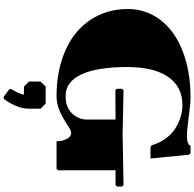

<svg xmlns="http://www.w3.org/2000/svg" viewBox="-26 -744 1072 1060"><g transform="rotate(90 510.0 -214.0)"><path d="M580.1 162.1Q580.1 199.7 563.2 237.1Q546.4 274.4 525.9 300.8L514.2 301.8L472.2 270V258.8Q481 245.6 491.5 223.1Q502 200.7 502 189.9H458L430.2 162.1V98.1L458 69.8H551.8L580.1 98.1ZM509.8 9.8Q402.8 9.8 313.5 -18.6Q224.1 -46.9 161.6 -97.9Q99.1 -148.9 64.5 -221.9Q29.8 -294.9 29.8 -381.8Q29.8 -485.4 90.8 -564.5Q151.9 -643.6 263.2 -686.8Q374.5 -730 520 -730Q550.8 -730 625.5 -720Q700.2 -710 729 -710Q777.3 -710 785.2 -730H825.2L834 -722.2L855 -508.8H792L782.2 -515.1Q770.5 -555.7 748.3 -587.4Q726.1 -619.1 701.9 -637Q677.7 -654.8 649.7 -666.3Q621.6 -677.7 600.3 -681.4Q579.1 -685.1 560.1 -685.1Q458.5 -685.1 404.3 -606Q350.1 -526.9 350.1 -380.9Q350.1 -214.4 390.9 -127.2Q431.6 -40 509.8 -40Q571.8 -40 606 -75.7Q640.1 -111.3 640.1 -160.2V-315.9L478 -314.9L470.2 -323.2V-352.1L478 -359.9L720.2 -355L1002 -359.9L1009.8 -352.1V-324.2L1002 -315.9H919.9V2L912.1 9.8H759.8Q759.8 -23.9 746.6 -47.4Q733.4 -70.8 714.8 -70.8Q703.1 -70.8 682.1 -58.1Q634.3 -25.9 594.2 -8.1Q554.2 9.8 509.8 9.8Z"/></g></svg>

Font: Yokawerad
Style: Regular
Weight: 500
Designer: gluk
Foundry: gluk
Version: Version 0.79